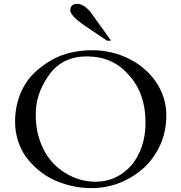

<svg xmlns="http://www.w3.org/2000/svg" viewBox="-20 -945 929 983"><path d="M548.8 -736.8H527.8L414.1 -813.5Q377 -838.4 358.4 -858.9Q339.8 -879.4 339.8 -891.1Q339.8 -925.3 376 -925.3Q393.6 -925.3 411.9 -912.8Q430.2 -900.4 447.3 -877.9ZM725.1 -318.4Q725.1 -392.6 703.9 -453.1Q682.6 -513.7 639.6 -560.5Q598.6 -608.9 544.7 -632.6Q490.7 -656.2 424.3 -656.2Q360.4 -656.2 310.8 -631.1Q261.2 -606 226.6 -554.7Q195.8 -510.7 179.2 -461.4Q162.6 -412.1 163.1 -354.5Q163.1 -261.7 201.2 -184.1Q220.2 -144.5 248.8 -113.3Q277.3 -82 315.4 -58.6Q388.2 -14.6 469.7 -14.6Q525.4 -14.6 572 -36.9Q618.7 -59.1 652.8 -99.1Q687 -139.2 706.1 -195.1Q725.1 -251 725.1 -318.4ZM831.5 -354.5Q831.5 -274.4 802.2 -207.3Q772.9 -140.1 719.2 -87.9Q663.6 -37.6 595.2 -9.8Q526.9 18.1 447.3 18.1Q396.5 18.1 348.9 7.3Q301.3 -3.4 259.3 -22.5Q213.9 -43 175.8 -75.2Q137.7 -107.4 109.9 -146Q85 -182.6 71.3 -227.1Q57.6 -271.5 57.1 -320.3Q57.1 -426.8 106.9 -510.7Q130.9 -550.8 168.5 -583.7Q206.1 -616.7 251 -641.6Q294.4 -665 345.5 -676.3Q396.5 -687.5 452.6 -688Q503.4 -688 551 -676.5Q598.6 -665 640.9 -644Q683.1 -623 718 -593Q752.9 -563 778.3 -525.9Q803.7 -488.8 817.6 -445.6Q831.5 -402.3 831.5 -354.5Z"/></svg>

Font: XB Niloofar
Style: Regular
Weight: 400
Designer: Behnam
Foundry: Irmug
Version: Version 7.201 2008